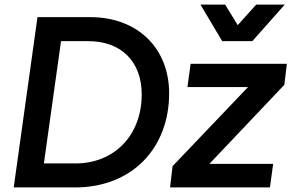

<svg xmlns="http://www.w3.org/2000/svg" viewBox="-20 -820 1275 840"><path d="M40 0H308C559 0 720 -173 720 -412C720 -607 584 -745 375 -745H144ZM172 -105 247 -640H366C510 -640 600 -551 600 -407C600 -229 481 -105 310 -105ZM724 0H1161L1175 -103H896L1224 -449L1235 -541H814L800 -439H1065L735 -93ZM857 -800 952 -640H1084L1226 -800H1101L1020 -710L965 -800Z"/></svg>

Font: Mluvka SemiBold
Style: Italic
Weight: 600
Italic angle: -8°
Designer: Modified by Jiří Krblich, Original typeface by Gumpita Rahayu
Foundry: Gumpita Rahayu & Jiří Krblich
Version: Version 2.000;Glyphs 3.1.1 (3134)